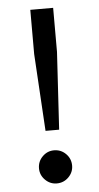

<svg xmlns="http://www.w3.org/2000/svg" viewBox="-51 -701 383 745"><g transform="rotate(-5 140.5 -328.0)"><path d="M114 -195 96 -496V-668H185V-496L167 -195ZM140 12Q114 12 95 -7Q76 -26 76 -52Q76 -79 95 -98Q114 -117 140 -117Q167 -117 186 -98Q205 -79 205 -52Q205 -26 186 -7Q167 12 140 12Z"/></g></svg>

Font: Atkinson Hyperlegible
Style: Regular
Weight: 400
Designer: Elliott Scott, Megan Eiswerth, Linus Boman, Theodore Petrosky
Foundry: Braille Institute
Version: Version 1.006; ttfautohint (v1.8.3)